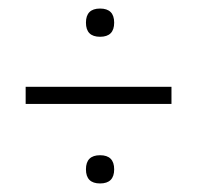

<svg xmlns="http://www.w3.org/2000/svg" viewBox="-20 -544 461 449"><path d="M214 -458Q181 -458 181 -491Q181 -524 214 -524Q247 -524 247 -491Q247 -458 214 -458ZM214 -115Q181 -115 181 -148Q181 -181 214 -181Q247 -181 247 -148Q247 -115 214 -115ZM40 -341H381V-301H40Z"/></svg>

Font: Khand Light
Style: Regular
Weight: 300
Designer: Devanagari: Sanchit Sawaria, Jyotish Sonowal; Latin: Satya Rajpurohit
Foundry: Indian Type Foundry
Version: Version 1.101;PS 1.0;hotconv 1.0.78;makeotf.lib2.5.61930; tt